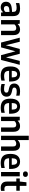

<svg xmlns="http://www.w3.org/2000/svg" viewBox="2348 -3196 858 5595"><g transform="rotate(90 2777.5 -399.0)"><path d="M193 9.5Q119 9.5 75.2 -32Q31.5 -73.5 31.5 -144.5Q31.5 -220 80 -262.5Q128.5 -305 236.5 -313.5L327.5 -322V-348.5Q327.5 -409 299.2 -431.5Q271 -454 207.5 -454Q177.5 -454 141 -448.8Q104.5 -443.5 70 -432.5V-532Q105.5 -543 148.5 -548.5Q191.5 -554 229.5 -554Q342 -554 396.2 -507.5Q450.5 -461 450.5 -341.5V0H347L337.5 -57.5H331Q308 -23 272 -6.8Q236 9.5 193 9.5ZM156 -157.5Q156 -83 233.5 -83Q257.5 -83 282.2 -93Q307 -103 327.5 -129V-246L249 -239Q201 -234.5 178.5 -214Q156 -193.5 156 -157.5Z M565.5 0V-545.5H670.5L679.5 -487.5H686Q744.5 -554 837.5 -554Q885.5 -554 923 -535Q960.5 -516 982.2 -473Q1004 -430 1004 -358.5V0H878V-350Q878 -403 856 -423Q834 -443 797.5 -443Q771 -443 741.2 -430.5Q711.5 -418 691.5 -390V0Z M1220.5 0 1078.5 -545.5H1197.5L1298 -139L1406.5 -545.5H1547L1653 -143.5L1755 -545.5H1869.5L1727.5 0H1587.5L1475 -419.5L1361 0Z M2184 10Q2047.5 10 1982.2 -56Q1917 -122 1917 -273.5Q1917 -414.5 1977 -484.2Q2037 -554 2143.5 -554Q2246.5 -554 2301.2 -484Q2356 -414 2356 -270V-234H2044.5Q2047.5 -153 2083.2 -121.2Q2119 -89.5 2200.5 -89.5Q2230 -89.5 2261.8 -94.5Q2293.5 -99.5 2328.5 -108.5V-9Q2289 1 2254.2 5.5Q2219.5 10 2184 10ZM2142.5 -469.5Q2098 -469.5 2071.8 -436.2Q2045.5 -403 2044 -312H2237Q2236 -403 2211.5 -436.2Q2187 -469.5 2142.5 -469.5Z M2579 10Q2496 10 2428 -12.5V-110.5Q2501 -87.5 2577 -87.5Q2631.5 -87.5 2655.8 -105.2Q2680 -123 2680 -155Q2680 -182 2666.2 -196Q2652.5 -210 2622.5 -217.5L2548.5 -233.5Q2479 -249 2446.8 -286.8Q2414.5 -324.5 2414.5 -387Q2414.5 -461 2471 -507.5Q2527.5 -554 2641 -554Q2676.5 -554 2708.5 -550Q2740.5 -546 2768 -539V-441Q2709.5 -456.5 2646 -456.5Q2581 -456.5 2556.2 -436.2Q2531.5 -416 2531.5 -388.5Q2531.5 -365 2544.8 -350.8Q2558 -336.5 2588 -329L2662 -313Q2731.5 -297.5 2764.2 -261.2Q2797 -225 2797 -159.5Q2797 -80.5 2739.8 -35.2Q2682.5 10 2579 10Z M3122.5 10Q2986 10 2920.8 -56Q2855.5 -122 2855.5 -273.5Q2855.5 -414.5 2915.5 -484.2Q2975.5 -554 3082 -554Q3185 -554 3239.8 -484Q3294.5 -414 3294.5 -270V-234H2983Q2986 -153 3021.8 -121.2Q3057.5 -89.5 3139 -89.5Q3168.5 -89.5 3200.2 -94.5Q3232 -99.5 3267 -108.5V-9Q3227.5 1 3192.8 5.5Q3158 10 3122.5 10ZM3081 -469.5Q3036.5 -469.5 3010.2 -436.2Q2984 -403 2982.5 -312H3175.5Q3174.5 -403 3150 -436.2Q3125.5 -469.5 3081 -469.5Z M3382.5 0V-545.5H3487.5L3496.5 -487.5H3503Q3561.5 -554 3654.5 -554Q3702.5 -554 3740 -535Q3777.5 -516 3799.2 -473Q3821 -430 3821 -358.5V0H3695V-350Q3695 -403 3673 -423Q3651 -443 3614.5 -443Q3588 -443 3558.2 -430.5Q3528.5 -418 3508.5 -390V0Z M3936 0V-808H4062V-487.5H4068.5Q4123 -554 4214 -554Q4259 -554 4295.2 -535Q4331.5 -516 4353 -473Q4374.5 -430 4374.5 -358V0H4248.5V-349Q4248.5 -402.5 4226.5 -422.5Q4204.5 -442.5 4168 -442.5Q4141.5 -442.5 4111.8 -430.2Q4082 -418 4062 -389.5V0Z M4732 10Q4595.5 10 4530.2 -56Q4465 -122 4465 -273.5Q4465 -414.5 4525 -484.2Q4585 -554 4691.5 -554Q4794.5 -554 4849.2 -484Q4904 -414 4904 -270V-234H4592.5Q4595.5 -153 4631.2 -121.2Q4667 -89.5 4748.5 -89.5Q4778 -89.5 4809.8 -94.5Q4841.5 -99.5 4876.5 -108.5V-9Q4837 1 4802.2 5.5Q4767.5 10 4732 10ZM4690.5 -469.5Q4646 -469.5 4619.8 -436.2Q4593.5 -403 4592 -312H4785Q4784 -403 4759.5 -436.2Q4735 -469.5 4690.5 -469.5Z M4992 0V-545.5H5118.5V0ZM5055.5 -639Q5015 -639 4995 -657.8Q4975 -676.5 4975 -710Q4975 -743.5 4995 -762.5Q5015 -781.5 5055.5 -781.5Q5096 -781.5 5116 -762.5Q5136 -743.5 5136 -710Q5136 -676.5 5116 -657.8Q5096 -639 5055.5 -639Z M5455 9.5Q5367 9.5 5318.8 -35.8Q5270.5 -81 5270.5 -183V-445H5181.5V-545.5H5270.5L5292.5 -740H5396.5V-545.5H5538.5V-445H5396.5V-200.5Q5396.5 -142 5418 -119.5Q5439.5 -97 5487 -97Q5510 -97 5543 -103.5V-0.5Q5524 4 5500.8 6.8Q5477.5 9.5 5455 9.5Z"/></g></svg>

Font: Encode Sans SemiCondensed SemiCondensed SemiBold
Style: Regular
Weight: 600
Width: 4
Designer: Multiple Designers
Foundry: Impallari Type
Version: Version 3.000; ttfautohint (v1.8.3) -l 8 -r 50 -G 200 -x 14 